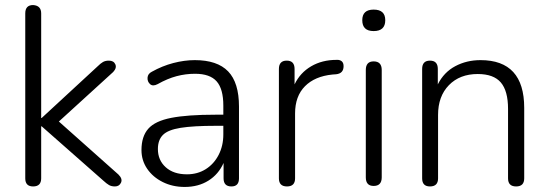

<svg xmlns="http://www.w3.org/2000/svg" viewBox="-20 -732 2172 760"><path d="M111 6Q80 6 80 -26V-679Q80 -712 111 -712Q143 -710 143 -679V-265H145L367 -470Q378 -481 387.5 -486.5Q397 -492 411 -492Q430 -492 436.5 -477.5Q443 -463 428 -447L213 -251L449 -41Q466 -24 459 -9Q452 6 435 6Q421 6 411.5 0.5Q402 -5 389 -17L145 -232H143V-26Q143 6 111 6Z M711 8Q663 8 624 -11.5Q585 -31 562.5 -64Q540 -97 540 -138Q540 -192 567 -222.5Q594 -253 658 -265.5Q722 -278 833 -278H864V-314Q864 -380 837.5 -410Q811 -440 752 -440Q715 -440 679 -430.5Q643 -421 604 -399Q585 -389 574 -399Q563 -409 564 -424.5Q565 -440 581 -448Q622 -471 666 -482.5Q710 -494 751 -494Q840 -494 883 -449.5Q926 -405 926 -310V-26Q926 6 896 6Q865 6 865 -26V-87Q845 -42 805 -17Q765 8 711 8ZM864 -234H834Q745 -234 695 -226Q645 -218 625 -198Q605 -178 605 -142Q605 -98 636 -70Q667 -42 720 -42Q762 -42 794.5 -62.5Q827 -83 845.5 -119Q864 -155 864 -200Z M1116 6Q1084 6 1084 -26V-459Q1084 -492 1115 -492Q1146 -492 1146 -459V-398Q1168 -444 1211.5 -469.5Q1255 -495 1312 -495Q1324 -496 1332 -490Q1340 -484 1340 -470Q1340 -441 1310 -438L1296 -437Q1226 -430 1187 -390.5Q1148 -351 1148 -283V-26Q1148 6 1116 6Z M1459 4Q1428 4 1428 -30V-455Q1428 -489 1459 -489Q1491 -489 1491 -455V-30Q1491 4 1459 4ZM1459 -609Q1414 -609 1414 -652Q1414 -694 1459 -694Q1505 -694 1505 -652Q1505 -609 1459 -609Z M1682 6Q1651 6 1651 -26V-459Q1651 -492 1682 -492Q1713 -492 1713 -459V-398Q1737 -446 1782 -470Q1827 -494 1882 -494Q2055 -494 2055 -305V-26Q2055 6 2023 6Q1991 6 1991 -26V-301Q1991 -372 1962.5 -405.5Q1934 -439 1871 -439Q1800 -439 1757 -395Q1714 -351 1714 -277V-26Q1714 6 1682 6Z"/></svg>

Font: Chiron GoRound TC L
Style: Regular
Weight: 300
Designer: Ryoko NISHIZUKA 西塚涼子 (kana, bopomofo & ideographs); Paul D. Hunt (Latin, Greek & Cyrillic); Sandoll Communications 산돌커뮤니
Foundry: Adobe
Version: Version 1.000;hotconv 1.1.1;makeotfexe 2.6.0